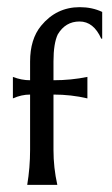

<svg xmlns="http://www.w3.org/2000/svg" viewBox="-20 -516 313 536"><path d="M129.3 -97.3Q129.3 -48 140 0H56Q64 -48 64 -97.3V-252Q40 -252 16 -241.3V-301.3Q40 -292 64 -292V-344Q64 -406.7 94.7 -444Q137.3 -496 202.7 -496Q237.3 -496 265.3 -482.7V-408H262.7Q241.3 -456 202 -456Q162.7 -456 141.3 -420Q129.3 -394.7 129.3 -344V-292Q178.7 -292 224 -301.3V-241.3Q178.7 -252 129.3 -252Z"/></svg>

Font: Tenali Ramakrishna
Style: Regular
Weight: 400
Designer: Appaji Ambarisha Darbha
Foundry: Andhrapradesh Society for Knowledge Networks
Version: Version 1.0.5; ttfautohint (v1.2.25-373a) -l 7 -r 28 -G 50 -